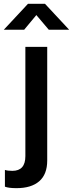

<svg xmlns="http://www.w3.org/2000/svg" viewBox="-99 -812 383 1008"><path d="M-79.1 -655.8 47.9 -792H137.2L264.2 -655.8H157.2L91.8 -732.9L27.8 -655.8ZM-12.2 175.8Q-54.2 175.8 -73.2 168V80.1Q-58.6 85 -34.2 85Q34.2 85 34.2 7.8V-565.9H148.9V30.8Q148.9 103 107.2 139.4Q65.4 175.8 -12.2 175.8Z"/></svg>

Font: BDO Grotesk Medium
Style: Regular
Weight: 500
Designer: Deni Anggara
Foundry: Lokal Container
Version: Version 2.000